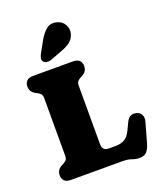

<svg xmlns="http://www.w3.org/2000/svg" viewBox="-174 -1083 1030 1214"><g transform="rotate(-20 341.0 -476.5)"><path d="M389 -594.5 373 -586Q362 -580 354.5 -571.2Q347 -562.5 347 -543V-151Q347 -125.5 358.5 -115.2Q370 -105 391 -105H433Q471.5 -105 496.8 -119.8Q522 -134.5 540.5 -174L562.5 -220Q574.5 -245 590.8 -253Q607 -261 629 -256Q651.5 -251 662.2 -232.2Q673 -213.5 665.5 -186L629 -56Q618 -17.5 602 0.2Q586 18 553 18Q527 18 504 9Q481 0 441 0H97.5Q68 0 54 -13.8Q40 -27.5 40 -51Q40 -88 73 -105.5L89 -114Q100.5 -120 107.8 -128.8Q115 -137.5 115 -157V-543Q115 -562.5 107.8 -571.2Q100.5 -580 89 -586L73 -594.5Q40 -612 40 -649Q40 -672.5 54 -686.2Q68 -700 97.5 -700H364.5Q394 -700 408 -686.2Q422 -672.5 422 -649Q422 -612 389 -594.5ZM232.5 -889Q256 -931.5 284.5 -954.8Q313 -978 354 -967.5Q389.5 -958 405 -928.8Q420.5 -899.5 412.5 -869Q404.5 -839.5 383.2 -821Q362 -802.5 319 -786.5L239.5 -756.5Q225.5 -751 210.5 -752.8Q195.5 -754.5 187 -764.5Q178.5 -776 181.5 -789Q184.5 -802 192 -816Z"/></g></svg>

Font: Fraunces 9pt S100 Black
Style: Regular
Weight: 900
Version: Version 1.000; ttfautohint (v1.8.3)